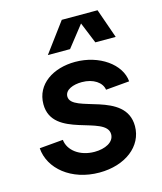

<svg xmlns="http://www.w3.org/2000/svg" viewBox="-111 -805 761 902"><g transform="rotate(-15 269.5 -353.5)"><path d="M261 16C387 16 478 -54 478 -152C478 -324 207 -286 207 -368C207 -401 248 -416 290 -416C346 -416 386 -388 391 -352L506 -362C499 -447 401 -516 284 -516C178 -516 89 -460 89 -362C89 -193 360 -238 360 -144C360 -105 315 -84 264 -84C192 -84 139 -125 134 -177L19 -167C26 -66 125 16 261 16ZM169 -580H277L358 -683L400 -580H499L449 -723H275Z"/></g></svg>

Font: Uncut Sans Semibold Italic
Style: Regular
Weight: 600
Italic angle: -11°
Designer: Kasper Nordkvist
Foundry: UNCUT.wtf
Version: Version 1.304;Glyphs 3.2 (3246)